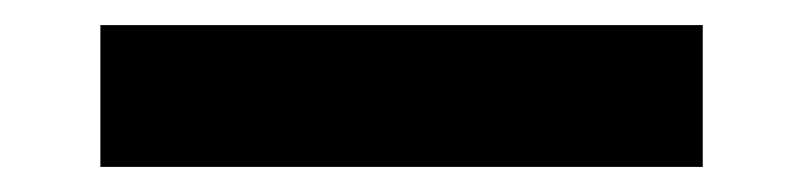

<svg xmlns="http://www.w3.org/2000/svg" viewBox="-20 5 640 153"><path d="M540 138V25H60V138Z"/></svg>

Font: Tekne LDO
Style: Bold
Weight: 700
Monospace: yes
Designer: Alessio Laiso, Mario Rullo, Paolo Rosset
Foundry: Alessio Laiso
Version: Version 1.000;hotconv 1.0.109;makeotfexe 2.5.65596